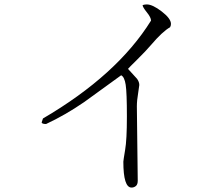

<svg xmlns="http://www.w3.org/2000/svg" viewBox="-20 -782 960 867"><path d="M662 -689Q662 -703 643 -726.5Q624 -750 624 -759Q633 -762 643 -762Q669 -762 710.5 -730Q752 -698 752 -674Q752 -666 748 -659Q714 -640 662 -579Q640 -553 600.5 -514Q561 -475 558 -471L599 -426Q609 -412 609 -398L604 -363Q598 -328 598 -302L602 34Q602 51 593.5 58Q585 65 574 65Q537 65 537 -52Q537 -57 545 -105Q553 -150 553 -256Q553 -364 547.5 -399.5Q542 -435 527 -442L360 -321Q274 -262 188 -222Q170 -222 168 -229L174 -247Q509 -443 662 -689Z"/></svg>

Font: cwTeXMing
Style: Medium
Weight: 500
Version: Version 1.17